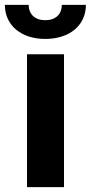

<svg xmlns="http://www.w3.org/2000/svg" viewBox="-49 -769 373 789"><path d="M62 0H214V-546H62ZM-29 -749C-29 -665 38 -609 137 -609C237 -609 304 -665 304 -749H205C205 -710 179 -686 137 -686C95 -686 69 -710 69 -749Z"/></svg>

Font: Wafeq
Style: Bold
Weight: 700
Designer: Rasmus Andersson & Azza Alameddine
Foundry: Google & TypeTogether
Version: Version 3.000;FEAKit 1.0